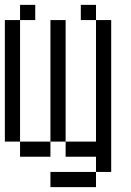

<svg xmlns="http://www.w3.org/2000/svg" viewBox="-20 -645 540 790"><path d="M125 -562.5V-625H62.5V-562.5H0Q0 -562.5 0 -62.5H62.5V0H187.5V-62.5H62.5Q62.5 -62.5 62.5 -562.5ZM375 62.5H187.5V125H375ZM375 62.5H437.5Q437.5 62.5 437.5 -562.5H375Q375 -562.5 375 -62.5H250V0H375ZM187.5 -62.5H250Q250 -62.5 250 -562.5H187.5Q187.5 -562.5 187.5 -62.5ZM375 -562.5V-625H312.5V-562.5Z"/></svg>

Font: CalcUnifontExMono
Style: Regular
Weight: 500
Version: Version 15.0.06